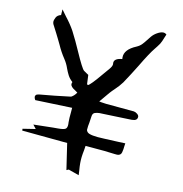

<svg xmlns="http://www.w3.org/2000/svg" viewBox="-97 -950 1054 1107"><g transform="rotate(10 430.0 -396.5)"><path d="M437 65.9 375 43.9 362.3 49.3 339.4 -105.5 71.8 -130.9V-141.6Q129.9 -150.4 147 -153.3L128.9 -176.3L173.3 -177.2Q209.5 -178.7 243.7 -178.7H273.4Q307.1 -178.7 317.1 -185.5Q327.1 -192.4 327.1 -213.9L326.7 -223.6Q326.7 -251 330.1 -280.8Q331.5 -294.9 332.5 -310.1L115.2 -316.9Q108.9 -327.6 108.9 -335.4Q108.9 -339.8 113 -345.9Q117.2 -352.1 144 -354Q214.8 -359.9 312.5 -372.1Q318.8 -372.6 330.6 -382.8Q337.9 -389.2 346.7 -401.4Q340.3 -406.7 332 -412.1Q304.7 -428.7 304.7 -443.4Q304.7 -449.2 308.1 -456.5Q290 -472.7 280.5 -491.2Q271 -509.8 264.2 -528.8Q255.4 -555.7 238.8 -580.6Q214.8 -616.7 198.2 -654.8Q190.9 -670.9 182.9 -686.5Q174.8 -702.1 167.5 -717.3Q155.3 -741.7 142.6 -765.6Q139.6 -772.5 139.6 -779.8Q139.6 -790 147.7 -805.4Q155.8 -820.8 176.8 -825.7L179.2 -859.4Q193.4 -839.4 207 -821.3Q236.8 -783.7 256.8 -747.1Q284.7 -692.9 308.6 -637.7Q351.1 -541 363.3 -532.2Q371.1 -526.4 378.4 -521.7Q385.7 -517.1 391.1 -513.2L393.6 -457.5L402.3 -456.1L410.6 -462.9Q430.7 -479 505.4 -568.8Q521 -586.9 521 -599.1L520.5 -605.5Q520.5 -633.3 568.4 -637.2Q567.9 -641.6 567.9 -646.5Q567.9 -693.8 636.7 -722.2Q655.8 -730.5 667.7 -743.2Q679.7 -755.9 689 -768.3Q698.2 -780.8 707.5 -791.5Q720.2 -807.1 739.7 -818.1Q759.3 -829.1 773.9 -829.1Q785.6 -829.1 794.4 -820.3Q789.1 -808.6 785.2 -798.8Q777.8 -778.3 768.1 -762.2Q755.9 -744.6 742.2 -728Q716.3 -696.8 668 -615.7Q634.3 -560.5 597.7 -505.9Q579.6 -481.4 555.2 -458.5Q541.5 -445.8 529.1 -431.9Q516.6 -418 480 -373.5L491.2 -371.1Q504.9 -368.2 521 -366.7Q658.7 -355 686.5 -351.6Q696.3 -350.1 706.3 -342Q716.3 -334 716.3 -325.7Q716.3 -301.8 684.1 -301.8H679.7Q635.7 -303.7 592 -304.4Q548.3 -305.2 505.9 -307.1L493.7 -307.6Q478 -307.6 465.3 -303Q452.6 -298.3 450.7 -280Q448.7 -261.7 445.3 -244.1Q440.4 -222.2 439 -200.2Q439 -193.8 445.8 -186.5Q460.4 -169.9 546.4 -167Q585.9 -164.6 628.9 -163.1L669.9 -161.6Q668.5 -153.8 667.5 -145.5Q666 -126.5 661.1 -107.7Q656.2 -88.9 634.8 -88.9Q627.9 -88.9 619.6 -90.3Q558.6 -98.6 497.1 -103Q471.7 -105 446.8 -107.4Q444.8 -93.3 442.4 -79.6Q433.6 -39.1 433.6 -3.4Q433.6 15.6 435.5 36.1Q436.5 50.3 437 65.9Z"/></g></svg>

Font: Unutterable
Style: Regular
Weight: 400
Designer: GGBotNet
Foundry: f0n7.com
Version: 1.00